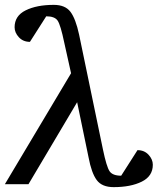

<svg xmlns="http://www.w3.org/2000/svg" viewBox="-54 -757 648 789"><path d="M574 -80Q574 -33 528.5 -10.5Q483 12 413 12Q365 12 343.5 -17Q322 -46 310 -110L263 -337L63 0H-34L238 -456L210 -582Q195 -654 183 -672Q171 -690 136 -690L69 -585Q41 -585 23.5 -604Q6 -623 6 -645Q6 -692 51.5 -714.5Q97 -737 167 -737Q214 -737 235.5 -708.5Q257 -680 271 -615L369 -143Q384 -71 396.5 -53Q409 -35 444 -35L511 -140Q539 -140 556.5 -121Q574 -102 574 -80Z"/></svg>

Font: Veleka
Style: Italic
Weight: 400
Italic angle: -12°
Designer: Stefan Peev, Context Ltd, 2016; SIL International, 1997-2014.
Foundry: Stefan Peev, Context Ltd, 2016
Version: Version 1.000